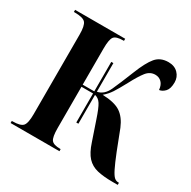

<svg xmlns="http://www.w3.org/2000/svg" viewBox="-127 -666 786 790"><g transform="rotate(30 266.0 -271.0)"><path d="M19 0V-10H23Q60 -10 71.5 -23Q83 -36 83 -79V-457Q83 -499 71.5 -512.5Q60 -526 20 -526H16V-536H254V-526H251Q217 -526 207 -513Q197 -500 197 -457V-285H252V-425H262V-289Q294 -295 311 -332.5Q328 -370 353 -433Q376 -491 397.5 -516.5Q419 -542 457 -542Q486 -542 503 -524.5Q520 -507 520 -482Q520 -452 507.5 -438.5Q495 -425 480 -423Q478 -446 466 -458Q454 -470 436 -470Q411 -470 394 -448.5Q377 -427 355 -385Q334 -346 321 -326Q308 -306 289 -290Q347 -288 375 -269Q403 -250 420 -209L456 -116Q474 -71 485.5 -48Q497 -25 505.5 -17.5Q514 -10 524 -10H528V0H503Q460 0 430.5 -7Q401 -14 381.5 -35Q362 -56 348 -99L317 -190Q302 -235 291 -252.5Q280 -270 262 -274V-137H252V-275H197V-79Q197 -36 207 -23Q217 -10 249 -10H251V0Z"/></g></svg>

Font: Noto Serif Display ExtraCondensed SemiBold
Style: Regular
Weight: 600
Width: 2
Designer: Monotype Design Team
Foundry: Monotype Imaging Inc.
Version: Version 2.009